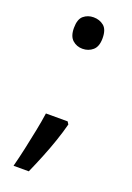

<svg xmlns="http://www.w3.org/2000/svg" viewBox="-134 -601 535 781"><g transform="rotate(20 134.0 -210.5)"><path d="M183 -105Q174 -70 160 -29Q146 12 129.5 52.5Q113 93 97 129H31Q41 91 50.5 47.5Q60 4 68.5 -38.5Q77 -81 82 -116H176ZM70 -482Q70 -520 88 -535Q106 -550 131 -550Q157 -550 175.5 -535Q194 -520 194 -482Q194 -446 175.5 -430Q157 -414 131 -414Q106 -414 88 -430Q70 -446 70 -482Z"/></g></svg>

Font: Noto Sans Symbols
Style: Regular
Weight: 400
Designer: Monotype Design Team
Foundry: Monotype Imaging Inc.
Version: Version 2.002